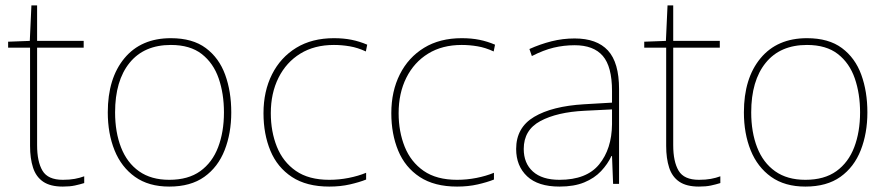

<svg xmlns="http://www.w3.org/2000/svg" viewBox="-20 -679 3283 709"><path d="M212 -15Q237 -15 256 -18.5Q275 -22 291 -28V-3Q275 2 256.5 6Q238 10 212 10Q166 10 139.5 -8Q113 -26 102 -60Q91 -94 91 -140V-503H10V-525L90 -528L96 -659H117V-528H289V-503H117V-143Q117 -82 137 -48.5Q157 -15 212 -15Z M834 -264Q834 -187 809.5 -124.5Q785 -62 734.5 -26Q684 10 605 10Q529 10 478.5 -26Q428 -62 403 -124Q378 -186 378 -264Q378 -390 439.5 -464Q501 -538 611 -538Q691 -538 740 -501.5Q789 -465 811.5 -403Q834 -341 834 -264ZM405 -264Q405 -191 427 -134.5Q449 -78 493.5 -46.5Q538 -15 605 -15Q675 -15 719.5 -47Q764 -79 785.5 -135.5Q807 -192 807 -264Q807 -333 787.5 -389.5Q768 -446 725 -479.5Q682 -513 611 -513Q512 -513 458.5 -447Q405 -381 405 -264Z M1196 10Q1112 10 1058 -25.5Q1004 -61 978.5 -122.5Q953 -184 953 -261Q953 -342 984.5 -404.5Q1016 -467 1074 -502.5Q1132 -538 1213 -538Q1249 -538 1278.5 -532Q1308 -526 1336 -514L1331 -489Q1301 -503 1271.5 -508Q1242 -513 1213 -513Q1141 -513 1089 -481Q1037 -449 1008.5 -392Q980 -335 980 -261Q980 -193 1002.5 -137Q1025 -81 1072.5 -48Q1120 -15 1196 -15Q1232 -15 1267.5 -22Q1303 -29 1332 -41V-16Q1307 -6 1272 2Q1237 10 1196 10Z M1668 10Q1584 10 1530 -25.5Q1476 -61 1450.5 -122.5Q1425 -184 1425 -261Q1425 -342 1456.5 -404.5Q1488 -467 1546 -502.5Q1604 -538 1685 -538Q1721 -538 1750.5 -532Q1780 -526 1808 -514L1803 -489Q1773 -503 1743.5 -508Q1714 -513 1685 -513Q1613 -513 1561 -481Q1509 -449 1480.5 -392Q1452 -335 1452 -261Q1452 -193 1474.5 -137Q1497 -81 1544.5 -48Q1592 -15 1668 -15Q1704 -15 1739.5 -22Q1775 -29 1804 -41V-16Q1779 -6 1744 2Q1709 10 1668 10Z M2102 -537Q2184 -537 2225 -492.5Q2266 -448 2266 -350V0H2244L2240 -103H2238Q2224 -73 2199.5 -47Q2175 -21 2137.5 -5.5Q2100 10 2046 10Q1967 10 1926.5 -28Q1886 -66 1886 -129Q1886 -208 1952.5 -247.5Q2019 -287 2137 -294L2240 -300V-343Q2240 -433 2206 -472.5Q2172 -512 2102 -512Q2062 -512 2024.5 -503Q1987 -494 1944 -472L1935 -498Q1975 -516 2016.5 -526.5Q2058 -537 2102 -537ZM2139 -270Q2037 -265 1975.5 -232Q1914 -199 1914 -129Q1914 -76 1948 -45.5Q1982 -15 2046 -15Q2146 -15 2192.5 -72Q2239 -129 2240 -220V-275Z M2561 -15Q2586 -15 2605 -18.5Q2624 -22 2640 -28V-3Q2624 2 2605.5 6Q2587 10 2561 10Q2515 10 2488.5 -8Q2462 -26 2451 -60Q2440 -94 2440 -140V-503H2359V-525L2439 -528L2445 -659H2466V-528H2638V-503H2466V-143Q2466 -82 2486 -48.5Q2506 -15 2561 -15Z M3183 -264Q3183 -187 3158.5 -124.5Q3134 -62 3083.5 -26Q3033 10 2954 10Q2878 10 2827.5 -26Q2777 -62 2752 -124Q2727 -186 2727 -264Q2727 -390 2788.5 -464Q2850 -538 2960 -538Q3040 -538 3089 -501.5Q3138 -465 3160.5 -403Q3183 -341 3183 -264ZM2754 -264Q2754 -191 2776 -134.5Q2798 -78 2842.5 -46.5Q2887 -15 2954 -15Q3024 -15 3068.5 -47Q3113 -79 3134.5 -135.5Q3156 -192 3156 -264Q3156 -333 3136.5 -389.5Q3117 -446 3074 -479.5Q3031 -513 2960 -513Q2861 -513 2807.5 -447Q2754 -381 2754 -264Z"/></svg>

Font: Noto Sans Cham Thin
Style: Regular
Weight: 250
Version: Version 2.002